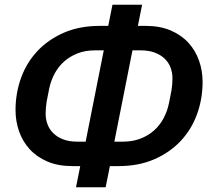

<svg xmlns="http://www.w3.org/2000/svg" viewBox="-20 -756 892 816"><path d="M321 -50H288Q227 -50 181.5 -69.5Q136 -89 106 -122Q76 -155 61 -198Q46 -241 46 -288Q46 -360 69.5 -425Q93 -490 139 -539Q185 -588 251.5 -617Q318 -646 404 -646H440L458 -736H584L566 -646H599Q660 -646 705.5 -626.5Q751 -607 781 -574Q811 -541 826 -498Q841 -455 841 -408Q841 -336 817.5 -271Q794 -206 748 -157Q702 -108 635.5 -79Q569 -50 483 -50H447L429 40H303ZM344 -154 421 -542H384Q343 -542 310.5 -529.5Q278 -517 253 -495Q228 -473 212 -443Q196 -413 189 -379L178 -323Q176 -309 175 -296.5Q174 -284 174 -273Q174 -249 182 -227.5Q190 -206 207 -189.5Q224 -173 249 -163.5Q274 -154 309 -154ZM503 -154Q543 -154 576 -166.5Q609 -179 634 -201Q659 -223 675 -253Q691 -283 698 -317L709 -373Q711 -387 712 -399.5Q713 -412 713 -423Q713 -447 705 -468.5Q697 -490 680 -506.5Q663 -523 637.5 -532.5Q612 -542 578 -542H543L466 -154Z"/></svg>

Font: IBM Plex Sans SmBld
Style: Italic
Weight: 600
Italic angle: -11°
Designer: Mike Abbink, Paul van der Laan, Pieter van Rosmalen
Foundry: Bold Monday
Version: Version 3.005